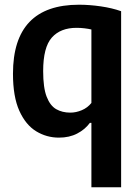

<svg xmlns="http://www.w3.org/2000/svg" viewBox="-20 -574 593 814"><path d="M367.5 220V-53H361Q340.5 -25 307.2 -7.8Q274 9.5 230 9.5Q177.5 9.5 133.2 -17.5Q89 -44.5 62 -104.2Q35 -164 35 -261.5Q35 -554 315 -554Q359.5 -554 407.5 -547Q455.5 -540 493.5 -526.5V220ZM278 -96.5Q302.5 -96.5 326.8 -106.8Q351 -117 367.5 -137.5V-449Q355 -452 338.2 -454Q321.5 -456 304.5 -456Q236.5 -456 199.8 -414.8Q163 -373.5 163 -272.5Q163 -202 177.8 -164Q192.5 -126 218.2 -111.2Q244 -96.5 278 -96.5Z"/></svg>

Font: Encode Sans SemiCondensed SemiCondensed SemiBold
Style: Regular
Weight: 600
Width: 4
Designer: Multiple Designers
Foundry: Impallari Type
Version: Version 3.000; ttfautohint (v1.8.3) -l 8 -r 50 -G 200 -x 14 